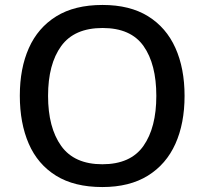

<svg xmlns="http://www.w3.org/2000/svg" viewBox="-20 -745 825 775"><path d="M725 -358Q725 -247 688 -164.5Q651 -82 577 -36Q503 10 393 10Q280 10 206 -36Q132 -82 96 -165Q60 -248 60 -359Q60 -469 96.5 -551Q133 -633 207 -679Q281 -725 394 -725Q504 -725 577.5 -679.5Q651 -634 688 -551.5Q725 -469 725 -358ZM174 -358Q174 -230 227 -156Q280 -82 393 -82Q507 -82 559 -156Q611 -230 611 -358Q611 -486 559.5 -559Q508 -632 394 -632Q280 -632 227 -559Q174 -486 174 -358Z"/></svg>

Font: Noto Sans Ol Chiki Medium
Style: Regular
Weight: 500
Designer: Monotype Design Team, Lewis McGuffie
Foundry: Monotype Imaging Inc.
Version: Version 2.003; ttfautohint (v1.8.4.7-5d5b)